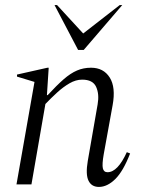

<svg xmlns="http://www.w3.org/2000/svg" viewBox="-20 -727 557 757"><path d="M45 0 116 -404 47 -425V-433L167 -460H172L165 -352H168Q204 -391 231 -414.5Q258 -438 283.5 -449Q309 -460 339 -460Q388 -460 412.5 -421.5Q437 -383 424 -312L389 -119Q382 -79 385.5 -63.5Q389 -48 404 -48Q444 -48 480 -127L493 -122Q466 -52 434.5 -21Q403 10 370 10Q341 10 329 -14.5Q317 -39 326 -92L365 -316Q372 -356 359 -384.5Q346 -413 304 -413Q279 -413 254 -398.5Q229 -384 205 -362Q181 -340 159 -317L104 0ZM288 -530 195 -707H205L308 -595L452 -707H462L310 -530Z"/></svg>

Font: Spectral Light
Style: Italic
Weight: 300
Italic angle: -10°
Designer: Jean-Baptiste Levee
Foundry: Production Type
Version: Version 2.001